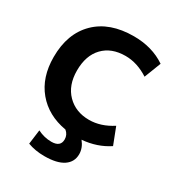

<svg xmlns="http://www.w3.org/2000/svg" viewBox="-220 -880 1147 1240"><g transform="rotate(30 353.5 -260.0)"><path d="M454 8Q488 50 488 97Q488 155 440 187.5Q392 220 298 220Q230 220 174 199L188 92Q238 117 291 117Q359 117 359 61Q359 26 331 3Q192 -21 111.5 -117.5Q31 -214 31 -365Q31 -540 132.5 -640Q234 -740 414 -740Q551 -740 651 -672L603 -548Q518 -603 431 -603Q326 -603 265.5 -540Q205 -477 205 -365Q205 -255 268 -191Q331 -127 431 -127Q518 -127 603 -182L651 -58Q565 -1 454 8Z"/></g></svg>

Font: M PLUS 1p ExtraBold
Style: Regular
Weight: 800
Version: Version 1.062